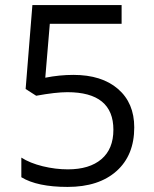

<svg xmlns="http://www.w3.org/2000/svg" viewBox="-20 -734 612 764"><path d="M272 -436Q384.8 -436 449.5 -380.1Q514.2 -324.2 514.2 -227.1Q514.2 -116.2 443.6 -53.2Q373 9.8 249 9.8Q128.4 9.8 64.9 -28.8V-106.9Q99.1 -85 149.9 -72.5Q200.7 -60.1 250 -60.1Q335.9 -60.1 383.5 -100.6Q431.2 -141.1 431.2 -217.8Q431.2 -367.2 248 -367.2Q201.7 -367.2 124 -353L82 -379.9L108.9 -713.9H463.9V-639.2H178.2L160.2 -424.8Q216.3 -436 272 -436Z"/></svg>

Font: f02075841
Style: Regular
Weight: 400
Foundry: Ascender Corporation
Version: Version 1.10